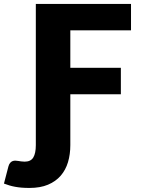

<svg xmlns="http://www.w3.org/2000/svg" viewBox="-106 -748 693 946"><path d="M240.5 -598.5V-414H489.5V-283.5H240.5V-33Q240.5 12.5 229 51Q217.5 89.5 193 117.8Q168.5 146 130.5 162Q92.5 178 39.5 178Q17 178 -0.2 176.5Q-17.5 175 -32.2 172.2Q-47 169.5 -60 165.5Q-73 161.5 -86.5 156.5L-64.5 72Q-61.5 61 -56.2 54.8Q-51 48.5 -44.5 46Q-38 43.5 -30.8 43.5Q-23.5 43.5 -16 45Q-10.5 46 -2 47.2Q6.5 48.5 15.5 48.5Q45.5 48.5 58 28Q70.5 7.5 70.5 -33V-728.5H539.5V-598.5Z"/></svg>

Font: Lato ExtraBold
Style: Regular
Weight: 800
Designer: Lukasz Dziedzic with Adam Twardoch and Botio Nikoltchev
Foundry: tyPoland Lukasz Dziedzic
Version: Version 2.015; 2015-08-06; http://www.latofonts.com/